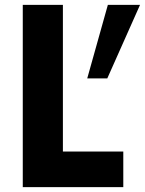

<svg xmlns="http://www.w3.org/2000/svg" viewBox="-20 -770 596 790"><path d="M238.8 -750V-146.5H487.3V0H73.7V-750ZM556.2 -750 421.4 -447.3H338.9L423.8 -750Z"/></svg>

Font: Now Alt
Style: Bold
Weight: 700
Designer: Alfredo Marco Pradil
Foundry: Alfredo Marco Pradil
Version: Version 1.002;PS 001.002;hotconv 1.0.88;makeotf.lib2.5.64775